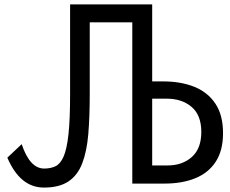

<svg xmlns="http://www.w3.org/2000/svg" viewBox="-20 -805 1040 868"><path d="M178.7 43Q70.8 43 13.2 -92.3L78.1 -153.3Q114.7 -43 179.7 -43Q209 -43 231 -53.5Q252.9 -64 267.6 -97.4Q282.2 -130.9 289.6 -198.2Q296.9 -265.6 296.9 -379.4V-785.2H668V-437H717.8Q797.9 -437 858.9 -412.4Q919.9 -387.7 954.1 -335.9Q988.3 -284.2 988.3 -203.1Q988.3 -124.5 955.3 -74Q922.4 -23.4 863 0.7Q803.7 24.9 725.1 24.9H578.1V-704.1H385.7V-379.4Q385.7 -277.8 379.2 -199.2Q372.6 -120.6 351.8 -66.7Q331.1 -12.7 289.6 15.1Q248 43 178.7 43ZM668 -57.1H737.8Q804.2 -57.1 847.2 -95.2Q890.1 -133.3 890.1 -208.5Q890.1 -284.2 846.4 -321.5Q802.7 -358.9 733.9 -358.9H668Z"/></svg>

Font: BIZ UDPGothic
Style: Regular
Weight: 400
Designer: TypeBank Co., Ltd.
Foundry: Morisawa Inc.
Version: Version 1.051